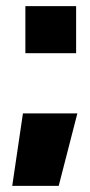

<svg xmlns="http://www.w3.org/2000/svg" viewBox="-20 -488 293 628"><path d="M63 -314V-468H229V-314ZM20 120 55 -117H233L172 120Z"/></svg>

Font: Kanit ExtraBold
Style: Regular
Weight: 800
Designer: Katatrad Team
Foundry: CadsonDemak
Version: Version 2.000; ttfautohint (v1.8.3)